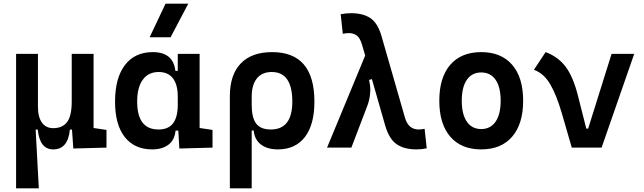

<svg xmlns="http://www.w3.org/2000/svg" viewBox="-20 -815 3556 1060"><path d="M273.9 9.8Q199.2 9.8 188.5 -99.6H176.8L194.3 224.6H68.8V-517.6H189.5V-224.6Q189.5 -168.5 211.7 -137.9Q233.9 -107.4 273.9 -107.4Q324.7 -107.4 350.3 -141.1Q376 -174.8 376 -253.9V-517.6H496.6V-108.4L567.9 -97.7V0L384.8 4.9L377.4 -99.6H365.7Q355.5 9.8 273.9 9.8Z M820.3 9.8Q722.7 9.8 668.9 -58.3Q615.2 -126.5 615.2 -253.9Q615.2 -384.3 669.7 -455.8Q724.1 -527.3 823.7 -527.3Q936.5 -527.3 948.2 -423.8H961.4V-517.6H1082V-108.4L1153.3 -97.7V0L970.2 4.9L964.4 -93.8H949.2Q944.3 -42 909.9 -16.1Q875.5 9.8 820.3 9.8ZM961.4 -235.4V-282.2Q961.4 -348.1 934.6 -382.8Q907.7 -417.5 856 -417.5Q799.3 -417.5 768.3 -375Q737.3 -332.5 737.3 -253.9Q737.3 -100.1 855 -100.1Q910.2 -100.1 935.8 -134.8Q961.4 -169.4 961.4 -235.4ZM806.2 -609.4 894 -794.9H1019.5L921.9 -609.4Z M1514.2 9.8Q1457 9.8 1421.4 -16.6Q1385.7 -43 1380.4 -94.7H1369.6V224.6H1249V-284.2Q1249 -401.9 1309.1 -464.6Q1369.1 -527.3 1482.4 -527.3Q1715.8 -527.3 1715.8 -253.9Q1715.8 -126.5 1663.1 -58.3Q1610.4 9.8 1514.2 9.8ZM1369.6 -235.8Q1369.6 -165.5 1394.3 -132.8Q1418.9 -100.1 1475.1 -100.1Q1593.8 -100.1 1593.8 -253.9Q1593.8 -417.5 1480 -417.5Q1426.8 -417.5 1398.2 -382.1Q1369.6 -346.7 1369.6 -279.8Z M2279.3 9.8Q2211.9 9.8 2170.2 -18.6Q2128.4 -46.9 2106.4 -122.6L2033.2 -378.4L2017.6 -373.5Q2024.4 -345.2 2024.4 -317.9Q2024.4 -308.6 2023.4 -299.8Q2020.5 -263.7 2008.3 -231.9L1919.9 0H1785.6L1996.1 -508.3L1978.5 -568.8Q1967.8 -605.5 1949.7 -618.9Q1931.6 -632.3 1905.8 -632.3Q1891.6 -632.3 1872.6 -628.4L1860.8 -736.3Q1888.2 -742.2 1918 -742.2Q1983.9 -742.2 2024.7 -715.1Q2065.4 -688 2086.4 -615.2L2214.8 -168.5Q2225.1 -131.8 2244.4 -116Q2263.7 -100.1 2291.5 -100.1Q2306.2 -100.1 2324.2 -104L2335.9 3.9Q2309.1 9.8 2279.3 9.8Z M2636.7 9.8Q2526.4 9.8 2465.8 -60.5Q2405.3 -130.9 2405.3 -258.8Q2405.3 -387.2 2465.8 -457.3Q2526.4 -527.3 2636.7 -527.3Q2747.1 -527.3 2807.6 -457.3Q2868.2 -387.2 2868.2 -258.8Q2868.2 -130.9 2807.6 -60.5Q2747.1 9.8 2636.7 9.8ZM2636.7 -102.5Q2688 -102.5 2716.1 -143.3Q2744.1 -184.1 2744.1 -258.8Q2744.1 -334 2716.1 -374.5Q2688 -415 2636.7 -415Q2585.4 -415 2557.4 -374.5Q2529.3 -334 2529.3 -258.8Q2529.3 -184.1 2557.4 -143.3Q2585.4 -102.5 2636.7 -102.5Z M3136.7 0 3081.5 -190.4Q3051.8 -292.5 3016.8 -351.3Q2981.9 -410.2 2927.7 -429.7L2992.2 -527.3Q3060.5 -502 3102.1 -447.5Q3143.6 -393.1 3170.4 -288.1L3216.8 -105H3227.1L3356.4 -517.6H3481.4L3301.3 0Z"/></svg>

Font: CaskaydiaCove NFP SemiBold
Style: Regular
Weight: 600
Designer: Aaron Bell
Foundry: Saja Typeworks
Version: Version 2111.001; VTT 6.35;Nerd Fonts 3.1.1